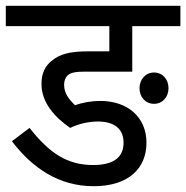

<svg xmlns="http://www.w3.org/2000/svg" viewBox="-20 -642 642 662"><path d="M318 -223C376 -223 406 -196 406 -150C406 -99 371 -73 301 -73C212 -73 150 -114 82 -201L21 -155C93 -61 184 0 303 0C425 0 485 -63 485 -150C485 -238 420 -294 326 -294C297 -294 265 -289 239 -279C219 -298 201 -319 201 -350C201 -362 205 -374 213 -382C224 -391 237 -395 273 -395H436V-552H602V-622H0V-552H357V-465H285C219 -465 185 -455 158 -432C136 -415 123 -389 123 -353C123 -287 170 -237 222 -201C251 -215 285 -223 318 -223ZM461 -338C461 -307 482 -284 511 -284C540 -284 561 -307 561 -338C561 -368 541 -392 511 -392C482 -392 461 -368 461 -338Z"/></svg>

Font: Noto Sans SemiCondensed
Style: Italic
Weight: 400
Width: 4
Italic angle: -12°
Designer: Monotype Design Team
Foundry: Monotype Imaging Inc.
Version: Version 2.013